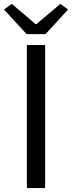

<svg xmlns="http://www.w3.org/2000/svg" viewBox="-38 -964 368 984"><path d="M99.6 0V-733.4H193.4V0ZM98.6 -789.1 -17.6 -915 22.5 -944.3 143.6 -840.8H149.4L271.5 -944.3L310.5 -915L195.3 -789.1Z"/></svg>

Font: Nasu
Style: Regular
Weight: 400
Designer: Ryoko NISHIZUKA (kana &amp; ideographs); Paul D. Hunt (Latin, Greek &amp; Cyrillic); Wenlong ZHANG (bopomofo); Sandoll C
Version: Version 2014.1215